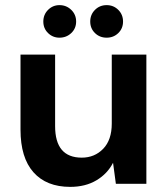

<svg xmlns="http://www.w3.org/2000/svg" viewBox="-20 -717 656 749"><path d="M254 12Q161 12 110.5 -45Q60 -102 60 -211V-504H195V-225Q195 -102 299 -102Q349 -102 382.5 -136.5Q416 -171 416 -235V-504H551V0H432L421 -82Q399 -39 356 -13.5Q313 12 254 12ZM212 -570Q186 -570 167.5 -588Q149 -606 149 -633Q149 -660 167.5 -678.5Q186 -697 212 -697Q239 -697 258 -678.5Q277 -660 277 -633Q277 -606 258 -588Q239 -570 212 -570ZM396 -570Q369 -570 350.5 -588Q332 -606 332 -633Q332 -660 350.5 -678.5Q369 -697 396 -697Q423 -697 441.5 -678.5Q460 -660 460 -633Q460 -606 441.5 -588Q423 -570 396 -570Z"/></svg>

Font: DM Sans
Style: Bold
Weight: 700
Designer: Colophon Foundry, Jonny Pinhorn
Foundry: Colophon Foundry
Version: Version 4.004; ttfautohint (v1.8.4.7-5d5b)